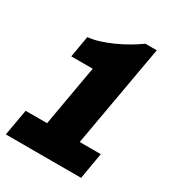

<svg xmlns="http://www.w3.org/2000/svg" viewBox="-177 -791 817 892"><g transform="rotate(30 231.0 -344.5)"><path d="M-10 0 15 -141H130L187 -466H72L92 -581Q119 -583 151.5 -593Q184 -603 217.5 -618Q251 -633 283 -651.5Q315 -670 341 -689H402L305 -141H418L394 0Z"/></g></svg>

Font: Archivo Condensed Black
Style: Italic
Weight: 900
Width: 3
Italic angle: -10°
Designer: Hector Gatti
Foundry: Omnibus-Type
Version: Version 2.001